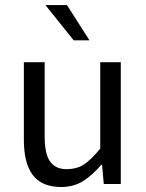

<svg xmlns="http://www.w3.org/2000/svg" viewBox="-20 -734 584 766"><path d="M75.2 -485.8H158.2V-189Q158.2 -120.1 179.7 -89.8Q201.2 -59.6 244.1 -59.1Q287.1 -59.1 315.9 -78.6Q344.7 -98.1 379.9 -141.1V-485.8H461.9V0H394L387.2 -76.2H383.8Q349.6 -36.1 312.5 -12.2Q275.4 11.7 224.1 12.2Q146 11.7 110.4 -36.1Q74.7 -84 75.2 -178.2ZM161.1 -713.9H247.1L336.9 -573.2H273.9Z"/></svg>

Font: SourceSansPro-Regular
Style: Regular
Weight: 400
Designer: Paul D. Hunt
Foundry: Adobe Systems Incorporated
Version: Version 1.050;PS Version 1.000;hotconv 1.0.70;makeotf.lib2.5